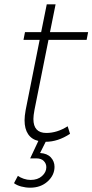

<svg xmlns="http://www.w3.org/2000/svg" viewBox="-20 -657 429 891"><path d="M140 -147Q135 -120 135 -105Q135 -40 195 -40Q245 -40 294 -71L305 -36Q249 1 192 1L166 53Q199 55 216 73.5Q233 92 233 117Q233 156 201 185Q169 214 120 214Q99 214 78.5 208.5Q58 203 45 193L63 159Q74 167 90 172.5Q106 178 122 178Q155 178 175 160Q195 142 195 119Q195 102 183 90Q171 78 149 78H120L158 -3Q127 -10 110.5 -34.5Q94 -59 94 -99Q94 -118 99 -146L164 -472H89L96 -508H171L197 -637H238L212 -508H389L382 -472H205Z"/></svg>

Font: Gontserrat ExtraLight
Style: Italic
Weight: 275
Italic angle: -11.3°
Designer: Julieta Ulanovsky
Foundry: Julieta Ulanovsky
Version: Version 6.001